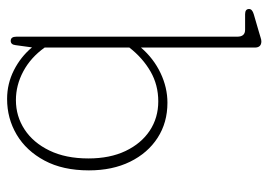

<svg xmlns="http://www.w3.org/2000/svg" viewBox="-130 -634 775 555"><g transform="rotate(90 257.5 -356.5)"><path d="M117.5 -705.5V-376.5Q149 -413 191 -433Q233 -453 277 -453Q334.5 -453 378.5 -424.5Q422.5 -396 447.5 -345Q472.5 -294 472.5 -226Q472.5 -150.5 444.2 -97.8Q416 -45 369.2 -17.2Q322.5 10.5 266 10.5Q222 10.5 183 -9.2Q144 -29 117 -61.5L110.5 -14Q109 0 98 0Q86 0 86 -16.5V-655Q86 -677.5 66 -677.5H21Q6 -677.5 6 -689Q6 -698 21 -702.5L72.5 -717.5Q81.5 -720 88.2 -722.2Q95 -724.5 99.5 -724.5Q117.5 -724.5 117.5 -705.5ZM273 -426.5Q225.5 -426.5 186.5 -404Q147.5 -381.5 117.5 -343V-98Q146 -58 186 -36.5Q226 -15 269.5 -15Q316 -15 354.2 -40Q392.5 -65 415.2 -112Q438 -159 438 -224.5Q438 -286.5 416.5 -331.8Q395 -377 357.8 -401.8Q320.5 -426.5 273 -426.5Z"/></g></svg>

Font: Fraunces 72pt SuperSoft Thin
Style: Regular
Weight: 100
Version: Version 1.000;[b76b70a41]